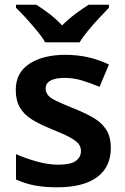

<svg xmlns="http://www.w3.org/2000/svg" viewBox="-20 -786 531 816"><path d="M451 -157Q451 -76 392.5 -33Q334 10 224 10Q167 10 126.5 2Q86 -6 48 -23V-131Q88 -113 137 -99.5Q186 -86 228 -86Q280 -86 302 -102Q324 -118 324 -144Q324 -160 315.5 -172.5Q307 -185 281 -200Q255 -215 202 -236Q150 -257 116 -278Q82 -299 64.5 -329Q47 -359 47 -404Q47 -477 105 -515Q163 -553 258 -553Q308 -553 353 -543Q398 -533 443 -512L403 -417Q365 -433 328.5 -444Q292 -455 255 -455Q215 -455 194.5 -443.5Q174 -432 174 -410Q174 -394 184 -381.5Q194 -369 220.5 -356.5Q247 -344 296 -324Q344 -305 378.5 -284.5Q413 -264 432 -234Q451 -204 451 -157ZM172 -606Q159 -629 136.5 -656Q114 -683 90.5 -709Q67 -735 48 -753V-766H134Q160 -750 189.5 -727.5Q219 -705 244 -678Q271 -705 301 -727.5Q331 -750 357 -766H443V-753Q425 -735 401 -709Q377 -683 354.5 -656Q332 -629 318 -606Z"/></svg>

Font: Noto Sans Sora Sompeng SemiBold
Style: Regular
Weight: 600
Version: Version 2.101